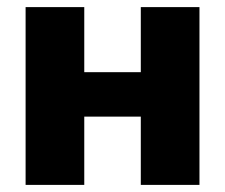

<svg xmlns="http://www.w3.org/2000/svg" viewBox="-20 -520 633 540"><path d="M52 -500H217V-317H376V-500H541V0H376V-192H217V0H52Z"/></svg>

Font: Moderustic
Style: Bold
Weight: 700
Designer: Tural Alisoy
Foundry: TAFT Foundry
Version: Version 2.120